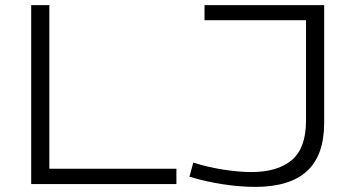

<svg xmlns="http://www.w3.org/2000/svg" viewBox="-20 -720 1371 751"><path d="M102 0V-700H173V-60H670V0ZM721 -29 736 -84Q793 -66 854 -56.5Q915 -47 963 -47Q1066 -47 1121.5 -94Q1177 -141 1177 -248V-641H780V-700H1248V-240Q1248 -112 1180.5 -50.5Q1113 11 978 11Q919 11 850.5 0.5Q782 -10 721 -29Z"/></svg>

Font: Georama Extended Light
Style: Regular
Weight: 300
Width: 7
Designer: Jean-Baptiste Levee
Foundry: Production Type
Version: Version 1.000